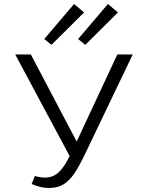

<svg xmlns="http://www.w3.org/2000/svg" viewBox="-20 -930 721 959"><path d="M237 -706 201 -735 350 -910 400 -868ZM370 -735 519 -910 569 -868 406 -706ZM643 -658 401 -153Q373 -95 349.5 -61Q326 -27 296.5 -9Q267 9 225 9Q183 9 138 -11L154 -51Q182 -43 204 -43Q243 -43 271 -67.5Q299 -92 328 -150L56 -658H134L363 -223L566 -658Z"/></svg>

Font: Ysabeau Infant
Style: Regular
Weight: 400
Designer: Christian Thalmann (Catharsis Fonts)
Version: Version 0.003